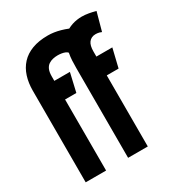

<svg xmlns="http://www.w3.org/2000/svg" viewBox="-169 -818 862 929"><g transform="rotate(-30 262.0 -353.5)"><path d="M471 -590 499 -692Q480 -697 460.5 -700.5Q441 -704 422 -704Q410 -704 396 -702Q382 -700 368.5 -695.5Q355 -691 342 -684Q322 -692 304 -697Q286 -702 269 -704.5Q252 -707 235 -707Q184 -707 147 -693Q110 -679 86 -653Q62 -627 50.5 -591Q39 -555 39 -512V0H153V-397H216L240 -501H153V-526Q153 -550 159.5 -564.5Q166 -579 177 -586.5Q188 -594 201.5 -597Q215 -600 228 -600Q238 -600 248.5 -598.5Q259 -597 268 -593.5Q277 -590 282 -584Q278 -563 277 -543Q276 -523 276 -502V0H386V-397H452L477 -501H388V-530Q388 -546 391 -558.5Q394 -571 400.5 -579.5Q407 -588 416.5 -592.5Q426 -597 438 -597Q443 -597 448 -596.5Q453 -596 459 -594.5Q465 -593 471 -590Z"/></g></svg>

Font: Advent Pro
Style: Regular
Weight: 400
Designer: VivaRado, Andreas Kalpakidis
Foundry: VivaRado, Andreas Kalpakidis
Version: Version 3.000